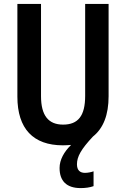

<svg xmlns="http://www.w3.org/2000/svg" viewBox="-20 -734 645 983"><path d="M374 107C374 68 395 30 456 -35C509 -77 536 -146 536 -241V-714H416V-243C416 -141 380 -96 303 -96C229 -96 190 -141 190 -242V-714H69V-239C69 -75 150 10 302 10C316 10 330 9 344 8C308 43 285 84 285 126C285 192 320 229 393 229C416 229 440 226 459 219V143C449 147 430 151 415 151C390 151 374 138 374 107Z"/></svg>

Font: Noto Sans Lao UI Cond SemBd
Style: Regular
Weight: 600
Width: 3
Designer: Monotype Design Team
Foundry: Monotype Imaging Inc.
Version: Version 2.000